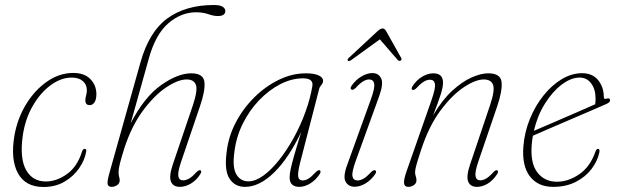

<svg xmlns="http://www.w3.org/2000/svg" viewBox="-20 -738 2462 766"><path d="M266 -428.5Q223.5 -428.5 182.2 -398.2Q141 -368 110.5 -315.2Q80 -262.5 70.5 -194.5Q58.5 -105 84.2 -59.5Q110 -14 163 -14Q205.5 -14 246.8 -43.2Q288 -72.5 307 -132.5Q310.5 -144 318 -144Q326.5 -144 323.5 -131.5Q318 -99.5 296 -67.2Q274 -35 237.8 -13.5Q201.5 8 153.5 8Q81.5 8 51.5 -47Q21.5 -102 37.5 -197Q49.5 -265.5 84.2 -322.2Q119 -379 168.2 -413Q217.5 -447 272.5 -447Q317 -447 340.8 -422.2Q364.5 -397.5 364.5 -362.5Q364.5 -341 357 -329.8Q349.5 -318.5 338 -318.5Q320.5 -318.5 320.5 -338Q320.5 -346.5 323.5 -357Q326.5 -367.5 326.5 -378Q326.5 -400.5 310.5 -414.5Q294.5 -428.5 266 -428.5Z M476 -146.5Q463.5 -106.5 458.2 -85Q453 -63.5 453 -51Q453 -39.5 455.2 -33Q457.5 -26.5 457.5 -17.5Q457.5 -6.5 447.5 0.5Q437.5 7.5 425 7.5Q411 7.5 409.2 -4.8Q407.5 -17 418 -53L540.5 -489.5Q575 -612 648.2 -665Q721.5 -718 833 -718Q858.5 -718 868.8 -710.8Q879 -703.5 879 -694.5Q879 -674 849 -674Q832 -674 811 -681.5Q790 -689 762.5 -689Q702.5 -689 651.5 -645Q600.5 -601 574 -505.5L501.5 -246.5Q556 -351.5 622.8 -398.5Q689.5 -445.5 743 -445.5Q791.5 -445.5 795.5 -411Q799.5 -376.5 777.5 -313L702.5 -92.5Q688.5 -51 691.5 -34.8Q694.5 -18.5 710.5 -18.5Q721 -18.5 733.8 -25.2Q746.5 -32 763.5 -51Q774.5 -61.5 780 -58.5Q786 -55 779.5 -44Q764.5 -19.5 742.2 -6Q720 7.5 697.5 7.5Q670.5 7.5 662 -13.8Q653.5 -35 669.5 -82L749.5 -318Q769.5 -378 761.5 -399.5Q753.5 -421 724.5 -421Q690.5 -421 643.2 -389.5Q596 -358 550.5 -296.8Q505 -235.5 476 -146.5Z M1177.5 -89.5Q1167 -48 1169.8 -33Q1172.5 -18 1187.5 -18Q1198.5 -18 1210.5 -25.2Q1222.5 -32.5 1239 -50.5Q1250 -61.5 1256 -58.5Q1262 -54.5 1255.5 -43.5Q1240 -20 1218 -6.2Q1196 7.5 1173.5 7.5Q1156 7.5 1145.8 -1.5Q1135.5 -10.5 1135.5 -30Q1135.5 -42.5 1139.2 -61.2Q1143 -80 1153 -115.5Q1163 -151 1182 -212Q1131.5 -106 1073 -49.2Q1014.5 7.5 957.5 7.5Q917 7.5 895.8 -25Q874.5 -57.5 884 -129.5Q890.5 -191.5 920 -248.2Q949.5 -305 994.5 -349.5Q1039.5 -394 1092.8 -419.8Q1146 -445.5 1200.5 -445.5Q1233 -445.5 1251 -437.2Q1269 -429 1269 -416Q1269 -406.5 1262 -398.8Q1255 -391 1253 -382ZM915 -131Q906.5 -70 923 -42.2Q939.5 -14.5 971 -14.5Q999 -14.5 1030.5 -37.2Q1062 -60 1093.2 -99.2Q1124.5 -138.5 1151.8 -188Q1179 -237.5 1198.5 -291.2Q1218 -345 1226.5 -396Q1230 -425.5 1189.5 -425.5Q1143.5 -425.5 1098 -402Q1052.5 -378.5 1013.5 -337.8Q974.5 -297 948.2 -243.8Q922 -190.5 915 -131Z M1407 -18Q1417 -18 1429.8 -25Q1442.5 -32 1460 -51Q1471 -61.5 1477 -58.5Q1484 -54 1477 -43.5Q1461 -20 1438.8 -6.5Q1416.5 7 1394.5 7Q1370 7 1358.8 -13.2Q1347.5 -33.5 1366 -82.5L1458.5 -338.5Q1475.5 -384.5 1473 -402.8Q1470.5 -421 1452 -421Q1441.5 -421 1428.8 -413.5Q1416 -406 1399.5 -387.5Q1395 -383.5 1390.8 -381Q1386.5 -378.5 1382.5 -380.5Q1375 -385 1382.5 -395.5Q1399 -419.5 1422 -433Q1445 -446.5 1465.5 -446.5Q1490 -446.5 1500.5 -425.5Q1511 -404.5 1492.5 -353.5L1398.5 -94Q1383 -51 1386.2 -34.5Q1389.5 -18 1407 -18ZM1381.5 -498.5Q1372 -492 1368 -496Q1364 -500 1371.5 -507L1485.5 -613Q1497.5 -624.5 1506 -624.5Q1515 -624.5 1521 -613L1580.5 -507Q1584.5 -500 1578 -496Q1573 -493 1567 -498.5L1495.5 -581Z M1625.5 -379.5Q1619 -383 1626 -394.5Q1642 -419 1664.5 -432.2Q1687 -445.5 1709 -445.5Q1747.5 -445.5 1747.5 -408Q1747.5 -390.5 1738.2 -361.2Q1729 -332 1708 -278Q1744 -339 1784 -375.8Q1824 -412.5 1861.5 -429Q1899 -445.5 1927.5 -445.5Q1977 -445.5 1981 -411.2Q1985 -377 1963.5 -313.5L1888 -92.5Q1874 -51 1877.2 -34.8Q1880.5 -18.5 1896 -18.5Q1906.5 -18.5 1918.8 -25.2Q1931 -32 1948.5 -51Q1958.5 -61.5 1963.5 -58.5Q1970 -54.5 1964 -44.5Q1947.5 -18.5 1926 -5.5Q1904.5 7.5 1883 7.5Q1856 7.5 1847.8 -13.8Q1839.5 -35 1855.5 -82L1935 -318Q1955 -377.5 1947.2 -399.2Q1939.5 -421 1910 -421Q1877.5 -421 1830.5 -390Q1783.5 -359 1737.2 -296.8Q1691 -234.5 1660.5 -141.5Q1644 -91.5 1640 -75.2Q1636 -59 1636 -51Q1636 -42 1638.8 -34.8Q1641.5 -27.5 1641.5 -18Q1641.5 -7 1631.5 0.2Q1621.5 7.5 1608.5 7.5Q1594 7.5 1592 -6.5Q1590 -20.5 1602.5 -56L1702 -340Q1718 -385.5 1715.2 -402.8Q1712.5 -420 1695.5 -420Q1684.5 -420 1671.8 -412.8Q1659 -405.5 1642.5 -387.5Q1631.5 -376.5 1625.5 -379.5Z M2371 -129.5Q2363.5 -94.5 2339.5 -63.2Q2315.5 -32 2276.8 -12.2Q2238 7.5 2187 7.5Q2126 7.5 2094 -34.5Q2062 -76.5 2068 -153Q2072.5 -211 2094 -263.5Q2115.5 -316 2148.5 -357.2Q2181.5 -398.5 2221.2 -422.2Q2261 -446 2302 -446Q2344 -446 2366.5 -418Q2389 -390 2389 -350.5Q2389 -340.5 2400.5 -344.5Q2412.5 -348.5 2414 -338.5Q2415 -330.5 2400 -323.5Q2376 -313 2334.8 -295.2Q2293.5 -277.5 2247.8 -257.8Q2202 -238 2163.5 -221.5Q2125 -205 2106 -196.5Q2103 -180 2101.5 -163Q2095 -87.5 2123.8 -50.2Q2152.5 -13 2201.5 -13Q2247.5 -13 2291 -42.8Q2334.5 -72.5 2356 -134Q2359.5 -144 2365.5 -144Q2374 -144 2371 -129.5ZM2292.5 -428.5Q2258 -428.5 2221 -400.5Q2184 -372.5 2154 -324.5Q2124 -276.5 2110 -216Q2128.5 -224 2159.5 -237.2Q2190.5 -250.5 2226.2 -266Q2262 -281.5 2295.8 -296.2Q2329.5 -311 2354.5 -322Q2356 -330 2356 -345Q2356 -381.5 2338.8 -405Q2321.5 -428.5 2292.5 -428.5Z"/></svg>

Font: Fraunces 72pt S050 Thin
Style: Italic
Weight: 100
Italic angle: -16°
Version: Version 1.000; ttfautohint (v1.8.3)